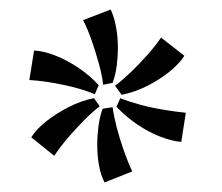

<svg xmlns="http://www.w3.org/2000/svg" viewBox="-20 -708 461 399"><path d="M363.1 -592.1Q352.7 -575.5 332.2 -559Q311.7 -542.6 286.1 -529.5Q260.5 -516.5 232.8 -511L219 -529.8Q233.8 -540.8 251.5 -557.7Q269.2 -574.6 286.1 -593.7Q303 -612.8 314.7 -629.9ZM41 -541.7 50.8 -603Q70.5 -602.2 95 -592.6Q119.4 -583 143.3 -566.9Q167.2 -550.8 185.1 -530.9L177.1 -512.2Q150.5 -523.5 112.1 -531.6Q73.7 -539.8 41 -541.7ZM45 -422.7Q55.7 -439.8 76.4 -456.1Q97.1 -472.5 123.1 -485.7Q149.1 -499 175.3 -504L187.2 -487.1Q172.1 -475.6 154.9 -458.3Q137.7 -440.9 121.3 -421.7Q104.9 -402.5 92.7 -384.2ZM152.7 -666.2 210 -688.2Q217 -673.5 221 -652.5Q225 -631.5 225 -608Q225 -590 222.6 -571.5Q220.3 -553.1 214 -535.8L194.3 -531.8Q192.3 -550.9 185.8 -574.6Q179.3 -598.3 170.9 -622.6Q162.5 -646.9 152.7 -666.2ZM182.1 -407Q182.1 -426.3 184.6 -445.7Q187.1 -465.1 193.3 -482.1L214 -485.2Q216.5 -466.8 222.6 -443.1Q228.7 -419.4 237.3 -395.1Q245.8 -370.8 254.9 -351.8L197.3 -328.9Q189.6 -343.3 185.8 -363.8Q182.1 -384.3 182.1 -407ZM222 -486.1 230 -504Q247.1 -497 270.9 -490.5Q294.7 -484.1 320.2 -479.9Q345.6 -475.7 366.2 -473.7L356.7 -413.2Q337.7 -414.5 313.1 -424Q288.6 -433.5 264.8 -449.7Q241.1 -465.9 222 -486.1Z"/></svg>

Font: Ancizar Sans Thin
Style: Regular
Weight: 100
Designer: Cesar Puertas, Viviana Monsalve, Julian Moncada, Julian Prieto, Jose Castro, Mariel Hernandez, Felipe Aragon, Sara Alarc
Version: Version 8.100